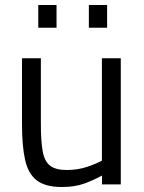

<svg xmlns="http://www.w3.org/2000/svg" viewBox="-20 -731 571 761"><path d="M224.6 10.2Q160.6 10.2 126.3 -15.7Q92 -41.6 79.6 -96.7Q67.2 -151.8 67.2 -239.2V-500H142V-239.6Q142 -172.5 149 -132.5Q155.9 -92.5 177.8 -74.9Q199.7 -57.2 244.1 -57.2Q288 -57.2 325.2 -69.7Q362.3 -82.3 383.9 -94.3V-500H458.7V0H384.3V-35.2Q352.7 -17.8 315 -3.8Q277.3 10.2 224.6 10.2ZM332.2 -621.1V-711.3H404.5V-621.1ZM131.7 -621.1V-711.3H204.1V-621.1Z"/></svg>

Font: Titillium Web
Style: Bold
Weight: 700
Designer: Mohamed Gaber, Accademia di Belle Arti di Urbino
Foundry: Kief Type Foundry, Accademia di Belle Arti di Urbino
Version: Version 3.000